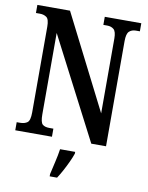

<svg xmlns="http://www.w3.org/2000/svg" viewBox="-100 -785 829 1077"><g transform="rotate(10 315.0 -246.5)"><path d="M24 0V-46H42Q69 -46 84.5 -57.5Q100 -69 100 -115V-603Q100 -646 84.5 -657Q69 -668 47 -668H24V-714H210L482 -177V-603Q482 -643 467.5 -655.5Q453 -668 430 -668H408V-714H616V-668H594Q570 -668 555.5 -654.5Q541 -641 541 -599V0H457L158 -578V-115Q158 -69 171 -57.5Q184 -46 210 -46H233V0ZM259 208Q266 176 275.5 136Q285 96 290 61H376V71Q369 92 356.5 119Q344 146 329.5 173Q315 200 301 221H259Z"/></g></svg>

Font: Noto Serif Bengali ExtraCondensed SemiBold
Style: Regular
Weight: 600
Width: 2
Designer: Juan Bruce, Universal Thirst, Indian Type Foundry and the Monotype Design Team.
Foundry: Monotype Imaging Inc.
Version: Version 2.003; ttfautohint (v1.8.4.7-5d5b)